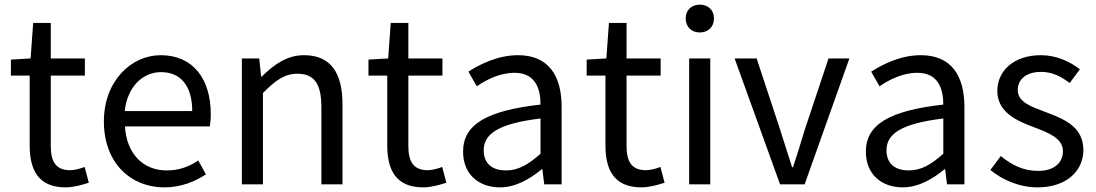

<svg xmlns="http://www.w3.org/2000/svg" viewBox="-20 -795 4728 828"><path d="M263 13C296 13 332 3 363 -7L345 -75C327 -68 302 -61 283 -61C220 -61 199 -99 199 -166V-469H346V-543H199V-696H123L112 -543L27 -538V-469H108V-168C108 -60 147 13 263 13Z M688 13C762 13 820 -12 868 -43L835 -103C795 -76 752 -60 699 -60C596 -60 525 -134 519 -250H885C887 -263 889 -282 889 -302C889 -457 811 -557 673 -557C547 -557 428 -447 428 -271C428 -92 544 13 688 13ZM518 -316C529 -422 597 -484 674 -484C759 -484 809 -425 809 -316Z M1023 0H1114V-394C1169 -449 1207 -477 1263 -477C1335 -477 1366 -434 1366 -332V0H1457V-344C1457 -483 1405 -557 1291 -557C1217 -557 1161 -516 1109 -465H1106L1098 -543H1023Z M1805 13C1838 13 1874 3 1905 -7L1887 -75C1869 -68 1844 -61 1825 -61C1762 -61 1741 -99 1741 -166V-469H1888V-543H1741V-696H1665L1654 -543L1569 -538V-469H1650V-168C1650 -60 1689 13 1805 13Z M2136 13C2203 13 2264 -22 2316 -65H2319L2327 0H2402V-334C2402 -468 2346 -557 2214 -557C2127 -557 2050 -518 2000 -486L2036 -423C2079 -452 2136 -481 2199 -481C2288 -481 2311 -414 2311 -344C2080 -318 1977 -259 1977 -141C1977 -43 2045 13 2136 13ZM2162 -60C2108 -60 2066 -85 2066 -147C2066 -217 2128 -262 2311 -284V-132C2258 -85 2215 -60 2162 -60Z M2746 13C2779 13 2815 3 2846 -7L2828 -75C2810 -68 2785 -61 2766 -61C2703 -61 2682 -99 2682 -166V-469H2829V-543H2682V-696H2606L2595 -543L2510 -538V-469H2591V-168C2591 -60 2630 13 2746 13Z M2998 -655C3034 -655 3059 -679 3059 -716C3059 -751 3034 -775 2998 -775C2962 -775 2937 -751 2937 -716C2937 -679 2962 -655 2998 -655ZM2952 0H3043V-543H2952Z M3344 0H3450L3643 -543H3553L3450 -234C3434 -181 3417 -125 3400 -74H3396C3379 -125 3362 -181 3345 -234L3243 -543H3148Z M3873 13C3940 13 4001 -22 4053 -65H4056L4064 0H4139V-334C4139 -468 4083 -557 3951 -557C3864 -557 3787 -518 3737 -486L3773 -423C3816 -452 3873 -481 3936 -481C4025 -481 4048 -414 4048 -344C3817 -318 3714 -259 3714 -141C3714 -43 3782 13 3873 13ZM3899 -60C3845 -60 3803 -85 3803 -147C3803 -217 3865 -262 4048 -284V-132C3995 -85 3952 -60 3899 -60Z M4454 13C4582 13 4652 -60 4652 -148C4652 -251 4565 -283 4486 -313C4425 -336 4369 -355 4369 -407C4369 -449 4401 -485 4470 -485C4518 -485 4556 -465 4593 -437L4637 -496C4595 -529 4536 -557 4469 -557C4351 -557 4281 -489 4281 -403C4281 -311 4364 -274 4440 -246C4500 -223 4564 -199 4564 -143C4564 -96 4529 -58 4457 -58C4392 -58 4343 -84 4296 -122L4251 -62C4303 -19 4377 13 4454 13Z"/></svg>

Font: DAIFUKU Sans JP
Style: Regular
Weight: 400
Designer: Original font ‘Source Han Sans JP’ : Ryoko NISHIZUKA  (kana, bopomofo & ideographs); Paul D. Hunt (Latin, Greek & Cyrill
Foundry: Daifuku
Version: Version 1.001